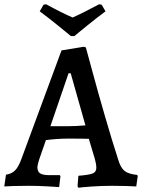

<svg xmlns="http://www.w3.org/2000/svg" viewBox="-33 -870 665 899"><path d="M330 2 334 -47Q385 -51 401.5 -58Q418 -65 418 -84Q418 -102 411 -126L383 -220Q358 -221 285 -221Q236 -221 182 -214L150 -122Q142 -96 142 -87Q142 -67 154.5 -58.5Q167 -50 196 -50H247L250 -45L244 6Q231 5 187 2.5Q143 0 102 0Q63 0 30.5 1Q-2 2 -13 3L-5 -52Q21 -56 37 -71.5Q53 -87 67 -125L255 -634L359 -651L369 -648Q376 -623 400 -534Q424 -445 458 -327.5Q492 -210 521 -121Q532 -84 550.5 -69.5Q569 -55 609 -51L612 -46L605 3Q593 2 559.5 1Q526 0 492 0Q441 0 394 3.5Q347 7 334 9ZM283 -279Q323 -279 367 -283L298 -527H288L203 -279ZM153 -817 171 -848 183 -850Q254 -811 307 -788Q353 -808 431 -850L443 -848L461 -817Q418 -785 373 -748.5Q328 -712 315 -701H299Q286 -712 241 -748.5Q196 -785 153 -817Z"/></svg>

Font: Alegreya SC Medium
Style: Regular
Weight: 500
Designer: Juan Pablo del Peral
Foundry: Huerta Tipografica
Version: Version 2.007; ttfautohint (v1.6)